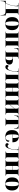

<svg xmlns="http://www.w3.org/2000/svg" viewBox="3554 -4144 800 7947"><g transform="rotate(90 3953.5 -170.0)"><path d="M13 210H23L26 152C31 37 70 0 187 0H446C558 0 597 37 603 152L606 210H616V-10H589C546 -10 522 -24 522 -74V-456C522 -513 549 -526 583 -526H600V-536H98V-526H137C193 -526 224 -516 224 -428C224 -370 213 -296 195 -228C174 -153 146 -79 109 -10H13ZM120 -10C201 -155 241 -340 242 -526H354V-10Z M955 10C1133 10 1227 -83 1227 -271C1227 -459 1125 -550 958 -550C780 -550 687 -459 687 -271C687 -83 789 10 955 10ZM957 0C888 0 865 -67 865 -271C865 -473 888 -540 956 -540C1025 -540 1049 -473 1049 -271C1049 -67 1026 0 957 0Z M1286 0H1598V-10H1594C1564 -10 1539 -21 1539 -74V-526H1686V-74C1686 -21 1661 -10 1630 -10H1627V0H1939V-10H1928C1894 -10 1861 -23 1861 -74V-463C1861 -514 1894 -526 1928 -526H1939V-536H1286V-526H1298C1331 -526 1363 -515 1363 -464V-74C1363 -21 1332 -10 1298 -10H1286Z M2073 0H2420C2577 0 2652 -68 2652 -159C2652 -284 2546 -308 2423 -308H2327V-463C2327 -505 2354 -526 2404 -526H2417V-536H1976L1970 -350H1980L1984 -391C1994 -493 2029 -526 2129 -526H2152V-73C2152 -32 2135 -10 2084 -10H2073ZM2375 -10H2327V-298H2372C2443 -298 2471 -260 2471 -163C2471 -53 2444 -10 2375 -10Z M2754 7C2818 7 2857 -32 2897 -154C2929 -252 2953 -379 2957 -526H3075V-74C3075 -18 3036 -10 3016 -10H3000V0H3329V-10H3317C3294 -10 3251 -18 3251 -74V-462C3251 -518 3294 -526 3317 -526H3329V-536H2810V-526H2864C2915 -526 2940 -512 2940 -448C2940 -398 2927 -309 2912 -251C2888 -154 2854 -87 2786 -87C2754 -87 2733 -102 2728 -130C2704 -128 2669 -110 2669 -65C2669 -20 2702 7 2754 7Z M3359 0H3670V-10H3667C3637 -10 3611 -21 3611 -74V-271H3773V-74C3773 -21 3748 -10 3717 -10H3714V0H4026V-10H4015C3981 -10 3948 -23 3948 -74V-462C3948 -514 3981 -526 4015 -526H4026V-536H3714V-526H3717C3748 -526 3773 -515 3773 -462V-281H3611V-462C3611 -514 3636 -526 3666 -526H3670V-536H3359V-526H3370C3404 -526 3436 -515 3436 -462V-74C3436 -21 3405 -10 3370 -10H3359Z M4057 0H4365V-10H4360C4335 -10 4310 -21 4310 -66V-164L4476 -363V-69C4476 -23 4453 -10 4428 -10H4421V0H4730V-10H4718C4684 -10 4652 -23 4652 -80V-458C4652 -515 4684 -526 4718 -526H4730V-536H4421V-526H4427C4452 -526 4476 -513 4476 -473V-378L4310 -179V-473C4310 -516 4336 -526 4361 -526H4366V-536H4057V-526H4068C4102 -526 4135 -516 4135 -459V-77C4135 -20 4102 -10 4068 -10H4057Z M4866 0H5198V-10H5185C5147 -10 5121 -27 5121 -77V-526H5142C5245 -526 5281 -492 5292 -385L5296 -350H5306L5299 -536H4766L4760 -350H4770L4773 -385C4784 -492 4820 -526 4924 -526H4945V-77C4945 -27 4916 -10 4877 -10H4866Z M5638 10C5772 10 5847 -44 5847 -109C5847 -138 5831 -156 5800 -162C5793 -49 5750 -3 5676 -3C5579 -3 5541 -83 5540 -285H5867V-309C5867 -468 5774 -550 5622 -550C5458 -550 5364 -454 5364 -266C5364 -91 5456 10 5638 10ZM5693 -295H5540C5541 -479 5566 -540 5622 -540C5677 -540 5693 -479 5693 -295Z M5991 7C6055 7 6094 -32 6134 -154C6166 -252 6190 -379 6194 -526H6312V-74C6312 -18 6273 -10 6253 -10H6237V0H6566V-10H6554C6531 -10 6488 -18 6488 -74V-462C6488 -518 6531 -526 6554 -526H6566V-536H6047V-526H6101C6152 -526 6177 -512 6177 -448C6177 -398 6164 -309 6149 -251C6125 -154 6091 -87 6023 -87C5991 -87 5970 -102 5965 -130C5941 -128 5906 -110 5906 -65C5906 -20 5939 7 5991 7Z M6596 0H6907V-10H6904C6874 -10 6848 -21 6848 -74V-271H7010V-74C7010 -21 6985 -10 6954 -10H6951V0H7263V-10H7252C7218 -10 7185 -23 7185 -74V-462C7185 -514 7218 -526 7252 -526H7263V-536H6951V-526H6954C6985 -526 7010 -515 7010 -462V-281H6848V-462C6848 -514 6873 -526 6903 -526H6907V-536H6596V-526H6607C6641 -526 6673 -515 6673 -462V-74C6673 -21 6642 -10 6607 -10H6596Z M7591 10C7769 10 7863 -83 7863 -271C7863 -459 7761 -550 7594 -550C7416 -550 7323 -459 7323 -271C7323 -83 7425 10 7591 10ZM7593 0C7524 0 7501 -67 7501 -271C7501 -473 7524 -540 7592 -540C7661 -540 7685 -473 7685 -271C7685 -67 7662 0 7593 0Z"/></g></svg>

Font: Noto Serif Display ExtraBold
Style: Regular
Weight: 800
Designer: Monotype Design Team
Foundry: Monotype Imaging Inc.
Version: Version 2.009